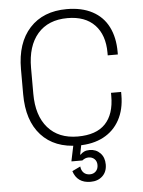

<svg xmlns="http://www.w3.org/2000/svg" viewBox="-61 -762 760 1021"><g transform="rotate(-5 319.0 -251.0)"><path d="M64 -417Q64 -557 136 -635.5Q208 -714 334 -714Q414 -714 470.5 -684Q527 -654 555.5 -597.5Q584 -541 584 -464V-450H530V-464Q530 -559 479 -612.5Q428 -666 334 -666Q231 -666 174.5 -601Q118 -536 118 -419V-281Q118 -164 175 -99Q232 -34 334 -34Q433 -34 481.5 -85Q530 -136 530 -233V-250H584V-233Q584 -157 553.5 -101Q523 -45 467 -15.5Q411 14 334 14Q206 14 135 -64Q64 -142 64 -283ZM357 -32 338 63H341Q349 54 361 48.5Q373 43 390 43Q424 43 446.5 66Q469 89 469 127Q469 166 444.5 189Q420 212 381 212Q345 212 322 195.5Q299 179 289 147L333 126Q335 147 347.5 159.5Q360 172 381 172Q400 172 412.5 159.5Q425 147 425 126Q425 106 412.5 94Q400 82 381 82Q363 82 347 95H289V92L315 -32Z"/></g></svg>

Font: Space Grotesk Variable
Style: Regular
Weight: 400
Designer: Florian Karsten (Space Grotesk), Colophon Foundry (Space Mono)
Foundry: Florian Karsten
Version: Version 1.106